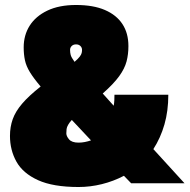

<svg xmlns="http://www.w3.org/2000/svg" viewBox="-20 -735 762 770"><path d="M295 15Q193 15 132.5 -12.5Q72 -40 46 -86.5Q20 -133 20 -190Q20 -226 31 -257Q42 -288 69 -319.5Q96 -351 143 -388Q115 -421 100 -445.5Q85 -470 80 -493.5Q75 -517 75 -545Q75 -594 99 -632Q123 -670 170 -692.5Q217 -715 285 -715Q354 -715 400.5 -695Q447 -675 471 -638.5Q495 -602 495 -550Q495 -517 487.5 -488.5Q480 -460 458 -429.5Q436 -399 392 -360L436 -311Q438 -322 438.5 -333Q439 -344 439 -355H655Q655 -290 639.5 -236Q624 -182 595 -137L720 0H506L477 -30Q435 -8 388.5 3.5Q342 15 295 15ZM295 -163Q308 -163 320.5 -165.5Q333 -168 345 -172L268 -254Q258 -243 253 -234Q248 -225 247 -217.5Q246 -210 246 -200Q246 -189 257 -176Q268 -163 295 -163ZM261 -535Q261 -524 263.5 -514.5Q266 -505 279 -487Q293 -499 299.5 -507.5Q306 -516 307.5 -522.5Q309 -529 309 -535Q309 -544 302.5 -550.5Q296 -557 285 -557Q274 -557 267.5 -550.5Q261 -544 261 -535Z"/></svg>

Font: Golos Text Black
Style: Regular
Weight: 900
Designer: A.Korolkova, Vitaly Kuzmin
Foundry: ParaType Ltd
Version: Version 2.004